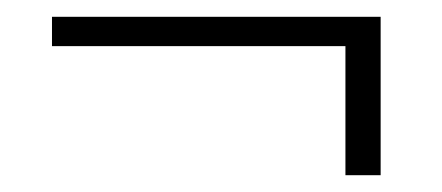

<svg xmlns="http://www.w3.org/2000/svg" viewBox="-20 -390 527 229"><path d="M392 -335C392 -335 392 -181 392 -181C392 -181 434 -181 434 -181C434 -181 434 -370 434 -370C434 -370 42 -370 42 -370C42 -370 42 -335 42 -335C42 -335 392 -335 392 -335Z"/></svg>

Font: BUSH 25 TRIRONG 0515 A
Style: Regular
Weight: 400
Designer: Katatrad Team
Foundry: CadsonDemak